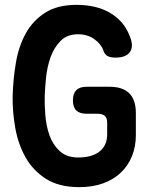

<svg xmlns="http://www.w3.org/2000/svg" viewBox="-20 -760 640 790"><path d="M421 -255Q421 -275 411 -283.5Q401 -292 381 -292H336Q308 -292 294 -305.5Q280 -319 280 -347Q280 -375 294 -389Q308 -403 336 -403H431Q485 -403 512 -376Q539 -349 539 -295V-204Q539 -157 523 -117.5Q507 -78 477 -49.5Q447 -21 404 -5.5Q361 10 306 10Q223 10 169.5 -24Q116 -58 85.5 -112Q55 -166 43 -232.5Q31 -299 32 -365Q34 -435 45.5 -502.5Q57 -570 86 -622.5Q115 -675 165.5 -707.5Q216 -740 295 -740Q333 -740 367 -732.5Q401 -725 429.5 -709Q458 -693 479.5 -669Q501 -645 514 -611Q531 -570 515 -546.5Q499 -523 455 -523Q433 -523 421.5 -530Q410 -537 405 -553Q396 -579 368 -599Q340 -619 301 -619Q256 -619 229 -591.5Q202 -564 188 -524.5Q174 -485 169.5 -441Q165 -397 164 -365Q163 -330 166.5 -286Q170 -242 183.5 -203.5Q197 -165 225.5 -138.5Q254 -112 302 -112Q359 -112 390 -137Q421 -162 421 -207Z"/></svg>

Font: Maple Mono Normal NL
Style: Bold
Weight: 700
Monospace: yes
Designer: subframe7536
Version: Version 7.000